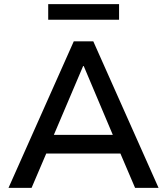

<svg xmlns="http://www.w3.org/2000/svg" viewBox="-20 -904 803 924"><path d="M21 0 335 -705H429L743 0H630L545 -199L594 -165H168L217 -199L132 0ZM380 -586 229 -231 205 -255H558L533 -231L383 -586ZM212 -809V-884H553V-809Z"/></svg>

Font: Nunito Sans 9pt SemiBold
Style: Regular
Weight: 600
Version: Version 3.101;gftools[0.9.27]